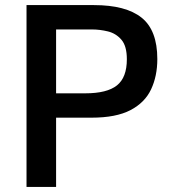

<svg xmlns="http://www.w3.org/2000/svg" viewBox="-20 -733 675 753"><path d="M84 0V-713H348.5Q473.5 -713 535.2 -663.8Q597 -614.5 597 -501.5Q597 -434.5 572.5 -382.5Q548 -330.5 491.5 -301Q435 -271.5 339 -271.5H200V0ZM340.5 -617.5H200V-367H314.5Q399.5 -367 438.5 -398Q477.5 -429 477.5 -500.5Q477.5 -552.5 456.2 -577.2Q435 -602 403.2 -609.8Q371.5 -617.5 340.5 -617.5Z"/></svg>

Font: Heraclito Medium
Style: Regular
Weight: 500
Designer: Kostas Bartsokas (font) & Cristiano Sobral (main changes)
Foundry: Kostas Bartsokas (font) & Cristiano Sobral (main changes)
Version: Version 1.00;July 8, 2020;FontCreator 13.0.0.2655 64-bit